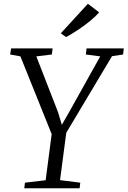

<svg xmlns="http://www.w3.org/2000/svg" viewBox="-20 -1000 678 1020"><path d="M109 0 112.5 -29.5 222.5 -42.5 254.5 -287.5 88.5 -700.5 34 -710.5 39 -743H259.5L255.5 -710.5L173 -700.5L288.5 -403.5L308.5 -337L347 -404L512.5 -700.5L436 -710.5L440 -743H637.5L634 -710.5L575 -701.5L332 -294.5L299 -43L406.5 -29.5L403 0ZM331 -803 303 -823 447 -980 506.5 -934.5Q488 -912.5 457.2 -887.5Q426.5 -862.5 392.8 -840.2Q359 -818 331 -803Z"/></svg>

Font: Merriweather 60pt Light
Style: Italic
Weight: 300
Italic angle: -7.8°
Version: Version 2.101